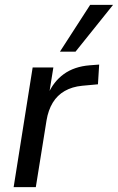

<svg xmlns="http://www.w3.org/2000/svg" viewBox="-20 -768 484 788"><path d="M36 0 114 -491H199L181 -379H176Q199 -433 242 -464Q285 -495 348 -500L387 -503L382 -422L317 -416Q276 -412 245.5 -394.5Q215 -377 196.5 -346.5Q178 -316 171 -274L127 0ZM226 -556 350 -748H444L290 -556Z"/></svg>

Font: Nunito Sans 10pt SemiCondensed Medium
Style: Italic
Weight: 500
Width: 4
Italic angle: -9°
Designer: Vernon Adams
Foundry: Vernon Adams
Version: Version 3.101;gftools[0.9.27]